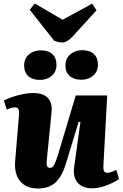

<svg xmlns="http://www.w3.org/2000/svg" viewBox="-20 -1063 701 1098"><path d="M2 -488Q20 -498 49 -508Q78 -518 110.5 -524.5Q143 -531 171 -531Q226 -531 253 -503.5Q280 -476 275 -423L248 -152Q245 -125 249 -114Q253 -103 267 -103Q281 -103 290 -120.5Q299 -138 313 -182L413 -517H593L571 -109Q570 -75 592 -75Q616 -75 645 -92L661 -39Q646 -28 619.5 -15.5Q593 -3 563 5.5Q533 14 507 14Q453 14 424.5 -17.5Q396 -49 404 -108L440 -365L430 -367L360 -137Q336 -55 298 -20Q260 15 196 15Q131 15 95.5 -26.5Q60 -68 67 -146L89 -410Q90 -431 84.5 -440Q79 -449 65 -449Q54 -449 42.5 -445.5Q31 -442 19 -436ZM354 -689Q354 -728 382 -752Q410 -776 450 -776Q493 -776 516.5 -754.5Q540 -733 540 -694Q540 -654 513 -630.5Q486 -607 445 -607Q403 -607 378.5 -628.5Q354 -650 354 -689ZM118 -688Q118 -728 145 -751.5Q172 -775 213 -775Q256 -775 279.5 -753.5Q303 -732 303 -693Q303 -653 276 -629.5Q249 -606 208 -606Q166 -606 142 -627.5Q118 -649 118 -688ZM150 -1007 179 -1043 338 -950 507 -1042 532 -1004 394 -853Q364 -820 334 -820Q323 -820 312 -823Q301 -826 290 -830Z"/></svg>

Font: Literata 36pt ExtraBold
Style: Italic
Weight: 800
Italic angle: -2°
Designer: Latin by Veronika Burian and Jose Scaglione. Greek by Irene Vlachou. Cyrillic by Vera Evstafieva
Foundry: TypeTogether
Version: Version 3.002